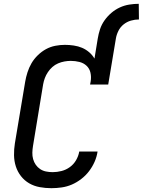

<svg xmlns="http://www.w3.org/2000/svg" viewBox="-20 -978 748 1006"><path d="M492 -775Q496 -800 504 -824.5Q512 -849 527.5 -871Q543 -893 563.5 -910.5Q584 -928 608 -939Q632 -950 657.5 -954Q683 -958 707 -958L708 -876Q687 -876 666 -870Q645 -864 627.5 -850Q610 -836 600 -815.5Q590 -795 587 -775ZM249 8Q218 8 188 2.5Q158 -3 133 -17.5Q108 -32 90 -55Q72 -78 63 -106Q54 -134 53.5 -165Q53 -196 58 -227L112 -550Q116 -574 124 -599Q132 -624 145 -646.5Q158 -669 178 -688.5Q198 -708 221 -720.5Q244 -733 269.5 -738Q295 -743 320 -743Q343 -743 366.5 -739.5Q390 -736 410 -727.5Q430 -719 447 -704.5Q464 -690 475 -671L492 -775H587L547 -535H452L455 -551Q459 -575 454 -597Q449 -619 433.5 -633.5Q418 -648 396 -653.5Q374 -659 351 -659Q335 -659 318 -656Q301 -653 284.5 -646Q268 -639 254.5 -627Q241 -615 231 -600Q221 -585 215 -569Q209 -553 206 -536L153 -214Q150 -196 149.5 -178.5Q149 -161 153.5 -144.5Q158 -128 167.5 -114.5Q177 -101 190.5 -92Q204 -83 221 -79.5Q238 -76 256 -76Q279 -76 302.5 -82Q326 -88 346 -102.5Q366 -117 378.5 -138.5Q391 -160 395 -183V-184H491V-183Q487 -156 475.5 -130Q464 -104 446.5 -81Q429 -58 405.5 -40Q382 -22 356.5 -11Q331 0 303.5 4Q276 8 249 8Z"/></svg>

Font: Iosevka Aile Medium Oblique
Style: Regular
Weight: 500
Italic angle: -9°
Designer: Belleve Invis
Foundry: Belleve Invis
Version: Version 31.1.0; ttfautohint (v1.8.4)